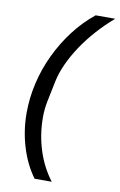

<svg xmlns="http://www.w3.org/2000/svg" viewBox="-98 -814 626 1004"><g transform="rotate(10 215.0 -311.5)"><path d="M59 -195Q59 -275 77.5 -354.5Q96 -434 131 -507.5Q166 -581 215 -645.5Q264 -710 326 -760H430Q382 -719 340 -672Q298 -625 265 -575.5Q232 -526 209.5 -476.5Q187 -427 178 -382L156 -275Q147 -231 147 -188Q147 -97 173.5 -13.5Q200 70 251 137H160Q112 72 85.5 -15Q59 -102 59 -195Z"/></g></svg>

Font: IBM Plex Sans Cond Medm
Style: Italic
Weight: 500
Width: 3
Italic angle: -11°
Designer: Mike Abbink, Paul van der Laan, Pieter van Rosmalen
Foundry: Bold Monday
Version: Version 1.3